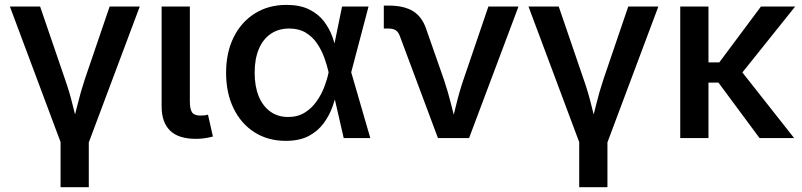

<svg xmlns="http://www.w3.org/2000/svg" viewBox="-20 -573 3330 797"><path d="M233.4 22 21 -545.9H146.5L250.5 -242.2Q268.6 -190.9 281.2 -138.7Q293.9 -86.4 307.6 -34.2H275.4Q289.1 -86.4 301.8 -138.4Q314.5 -190.4 331.5 -242.2L435.1 -545.9H560.1L347.2 22ZM231.4 204.1V-3.9H348.6V204.1Z M793.5 3.4Q720.7 3.4 685.8 -31Q650.9 -65.4 650.9 -131.3V-545.9H768.1V-152.3Q768.1 -120.6 777.1 -106.9Q786.1 -93.3 811 -93.3Q823.7 -93.3 830.6 -94.2Q837.4 -95.2 843.3 -97.2L863.8 -6.3Q852.1 -2.9 833.3 0.2Q814.5 3.4 793.5 3.4Z M1166 11.7Q1092.3 11.7 1036.4 -23.9Q980.5 -59.6 949.5 -123.3Q918.5 -187 918.5 -271Q918.5 -355 950 -418.5Q981.4 -481.9 1038.1 -517.3Q1094.7 -552.7 1168.9 -552.7Q1225.6 -552.7 1263.7 -533.7Q1301.8 -514.6 1325 -484.1Q1348.1 -453.6 1360.4 -418.5Q1372.6 -383.3 1378.4 -351.6H1418L1437.5 -274.4L1517.1 0H1406.7L1343.8 -274.4Q1337.4 -302.2 1326.2 -333.5Q1314.9 -364.7 1296.4 -392.3Q1277.8 -419.9 1249.3 -437.3Q1220.7 -454.6 1180.7 -454.6Q1136.2 -454.6 1104 -432.6Q1071.8 -410.6 1054.4 -369.6Q1037.1 -328.6 1037.1 -271Q1037.1 -214.4 1054 -173.3Q1070.8 -132.3 1102.1 -109.9Q1133.3 -87.4 1175.8 -87.4Q1215.8 -87.4 1244.9 -105.5Q1273.9 -123.5 1293.9 -151.9Q1314 -180.2 1326.2 -212.2Q1338.4 -244.1 1343.8 -271.5L1399.9 -545.9H1509.8L1437.5 -271.5L1418 -198.7H1380.4Q1373.5 -167.5 1360.6 -131.1Q1347.7 -94.7 1324.2 -62.3Q1300.8 -29.8 1262.5 -9Q1224.1 11.7 1166 11.7Z M1797.9 0 1640.1 -422.4Q1633.8 -440.4 1622.6 -447.5Q1611.3 -454.6 1591.8 -454.6H1573.2V-549.8H1594.2Q1656.7 -549.8 1694.6 -526.6Q1732.4 -503.4 1749.5 -451.7L1822.8 -242.2Q1840.3 -190.4 1853 -138.4Q1865.7 -86.4 1879.4 -34.2H1847.7Q1861.3 -86.4 1873.8 -138.4Q1886.2 -190.4 1903.8 -242.2L2007.3 -545.9H2132.3L1927.2 0Z M2386.2 22 2173.8 -545.9H2299.3L2403.3 -242.2Q2421.4 -190.9 2434.1 -138.7Q2446.8 -86.4 2460.4 -34.2H2428.2Q2441.9 -86.4 2454.6 -138.4Q2467.3 -190.4 2484.4 -242.2L2587.9 -545.9H2712.9L2500 22ZM2384.3 204.1V-3.9H2501.5V204.1Z M2920.9 -545.9V0H2803.7V-545.9ZM3280.8 -545.9 3027.8 -230H2885.3V-314H2965.8L3138.7 -545.9ZM3132.8 0 2959.5 -233.9 3039.1 -300.8 3276.4 0Z"/></svg>

Font: Inter Cardless
Style: Medium
Weight: 500
Designer: Rasmus Andersson
Foundry: rsms
Version: Version 4.001;git-9221beed3